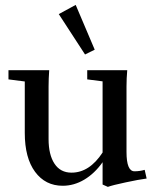

<svg xmlns="http://www.w3.org/2000/svg" viewBox="-20 -728 616 764"><path d="M318.4 -511.2 213.9 -671.9 281.2 -708.5 356.9 -530.3ZM229.5 11.2Q160.6 11.2 119.6 -44.2Q78.6 -99.6 78.6 -199.2V-403.8L13.7 -412.1V-448.7H175.8Q173.3 -414.6 173.3 -383.8V-174.8Q173.3 -112.3 196.8 -76.7Q220.2 -41 264.6 -41Q335.9 -41 388.2 -121.1V-404.3L327.1 -412.1V-448.7H486.3Q483.4 -416 483.4 -383.8V-123Q483.4 -46.4 515.1 -46.4Q536.1 -46.4 555.7 -52.2L563.5 -17.6Q533.2 -13.7 480.5 -2.4Q427.7 8.8 409.2 15.6L388.2 6.3V-82.5Q356.4 -37.6 315.4 -13.2Q274.4 11.2 229.5 11.2Z"/></svg>

Font: Elstob 8pt Medium
Style: Regular
Weight: 500
Designer: Peter S. Baker
Version: Version 1.015